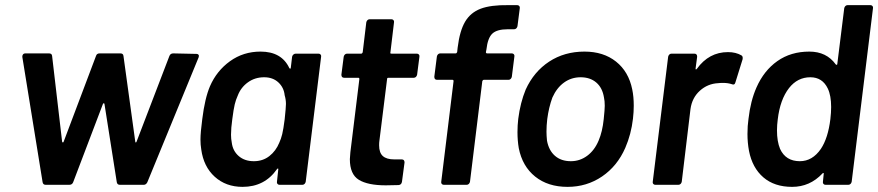

<svg xmlns="http://www.w3.org/2000/svg" viewBox="-20 -720 3421 748"><path d="M146 -10 67 -498V-500Q67 -505 70 -508.5Q73 -512 78 -512H171Q182 -512 183 -502L222 -168Q223 -165 225 -165Q227 -165 228 -168L354 -502Q357 -512 368 -512H449Q460 -512 461 -502L507 -168Q507 -165 509 -165Q511 -165 512 -168L640 -502Q644 -512 655 -512L746 -510Q751 -510 753.5 -506.5Q756 -503 754 -497L554 -10Q549 0 540 0H447Q437 0 435 -10L387 -315Q386 -318 384.5 -318Q383 -318 381 -315L265 -10Q261 0 250 0H158Q148 0 146 -10Z M1132 -511H1221Q1226 -511 1229 -507.5Q1232 -504 1231 -499L1171 -12Q1170 -7 1166.5 -3.5Q1163 0 1158 0H1069Q1064 0 1061 -3.5Q1058 -7 1059 -12L1064 -59Q1065 -63 1063 -63.5Q1061 -64 1059 -61Q1011 8 925 8Q860 8 816.5 -31.5Q773 -71 764 -138Q761 -156 761 -176Q761 -204 768 -256Q778 -337 798 -384Q824 -444 876 -481.5Q928 -519 995 -519Q1077 -519 1107 -455Q1109 -452 1111 -452.5Q1113 -453 1113 -457L1118 -499Q1119 -504 1123 -507.5Q1127 -511 1132 -511ZM1089 -255Q1094 -302 1094 -315Q1094 -332 1089 -349Q1086 -379 1064.5 -399Q1043 -419 1009 -419Q973 -419 945.5 -399Q918 -379 906 -347Q899 -332 894.5 -313.5Q890 -295 885 -256Q880 -221 880 -195Q880 -179 883 -164Q887 -132 910 -112Q933 -92 969 -92Q1004 -92 1029.5 -112Q1055 -132 1068 -164Q1075 -179 1079.5 -197.5Q1084 -216 1089 -255Z M1592 -417H1493Q1488 -417 1488 -412L1458 -171Q1457 -165 1457 -154Q1457 -125 1471.5 -112Q1486 -99 1516 -99H1545Q1556 -99 1556 -87L1546 -12Q1544 0 1533 1L1483 2Q1413 2 1378 -19.5Q1343 -41 1343 -100Q1343 -107 1345 -127L1380 -412Q1380 -417 1376 -417H1321Q1310 -417 1310 -429L1319 -499Q1320 -504 1323.5 -507.5Q1327 -511 1332 -511H1387Q1391 -511 1393 -516L1407 -633Q1408 -638 1411.5 -641.5Q1415 -645 1420 -645H1505Q1510 -645 1513 -641.5Q1516 -638 1515 -633L1501 -516Q1499 -511 1505 -511H1604Q1609 -511 1612 -507.5Q1615 -504 1614 -499L1605 -429Q1604 -424 1600.5 -420.5Q1597 -417 1592 -417Z M1984 -500 1974 -421Q1973 -416 1969.5 -412.5Q1966 -409 1961 -409H1865Q1861 -409 1859 -404L1811 -12Q1810 -7 1806.5 -3.5Q1803 0 1798 0H1709Q1704 0 1701 -3.5Q1698 -7 1699 -12L1747 -404Q1747 -409 1743 -409H1683Q1672 -409 1672 -421L1682 -500Q1683 -505 1686.5 -508.5Q1690 -512 1695 -512H1755Q1759 -512 1761 -517L1763 -535Q1771 -600 1792 -635.5Q1813 -671 1852.5 -686Q1892 -701 1961 -700H1995Q2000 -700 2003 -696.5Q2006 -693 2005 -688L1996 -618Q1995 -613 1991.5 -609.5Q1988 -606 1983 -606H1958Q1916 -606 1898 -589Q1880 -572 1875 -527L1873 -517Q1873 -512 1878 -512H1974Q1979 -512 1982 -508.5Q1985 -505 1984 -500Z M2001 -143Q1996 -173 1996 -205Q1996 -232 1999 -257Q2007 -320 2028 -371Q2060 -441 2119.5 -480Q2179 -519 2257 -519Q2331 -519 2380 -480Q2429 -441 2443 -372Q2449 -344 2449 -308Q2449 -284 2446 -258Q2439 -197 2416 -144Q2385 -73 2325.5 -32.5Q2266 8 2191 8Q2115 8 2065 -32Q2015 -72 2001 -143ZM2312 -172Q2327 -207 2332 -256Q2336 -294 2336 -308Q2336 -327 2333 -340Q2327 -378 2303 -398.5Q2279 -419 2242 -419Q2206 -419 2177.5 -398.5Q2149 -378 2132 -340Q2118 -302 2112 -256Q2109 -231 2109 -207Q2109 -192 2111 -172Q2118 -134 2142 -113Q2166 -92 2204 -92Q2239 -92 2267.5 -113Q2296 -134 2312 -172Z M2869 -504Q2875 -500 2873 -489L2845 -399Q2842 -387 2831 -392Q2816 -397 2797 -397Q2785 -397 2778 -396Q2737 -394 2706.5 -366.5Q2676 -339 2670 -295L2636 -12Q2635 -7 2631.5 -3.5Q2628 0 2623 0H2533Q2528 0 2525 -3.5Q2522 -7 2523 -12L2583 -499Q2584 -504 2587.5 -507.5Q2591 -511 2596 -511H2685Q2696 -511 2696 -499L2690 -454Q2689 -450 2691 -449.5Q2693 -449 2695 -452Q2742 -517 2816 -517Q2847 -517 2869 -504Z M3282 -700H3371Q3376 -700 3379 -696.5Q3382 -693 3381 -688L3298 -12Q3297 -7 3293.5 -3.5Q3290 0 3285 0H3196Q3191 0 3188 -3.5Q3185 -7 3186 -12L3189 -42Q3190 -45 3188 -46Q3186 -47 3184 -44Q3135 8 3066 8Q2997 8 2954 -29Q2911 -66 2898 -132Q2892 -164 2892 -198Q2892 -230 2896 -257Q2904 -327 2927 -379Q2956 -445 3008.5 -482Q3061 -519 3133 -519Q3200 -519 3236 -469Q3238 -467 3240 -467.5Q3242 -468 3242 -471L3269 -688Q3270 -693 3273.5 -696.5Q3277 -700 3282 -700ZM3215 -256Q3218 -282 3218 -303Q3218 -348 3205 -375Q3184 -419 3137 -419Q3087 -419 3054 -377Q3019 -332 3010 -255Q3007 -233 3007 -212Q3007 -169 3019 -140Q3041 -92 3096 -92Q3145 -92 3178 -140Q3206 -182 3215 -256Z"/></svg>

Font: Barlow SemiBold
Style: Italic
Weight: 600
Italic angle: -7°
Designer: Jeremy Tribby
Foundry: Tribby Type
Version: Version 1.408